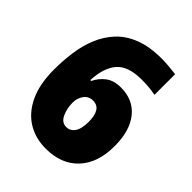

<svg xmlns="http://www.w3.org/2000/svg" viewBox="-207 -840 967 967"><g transform="rotate(45 276.5 -357.0)"><path d="M33 -302Q33 -365 41.5 -426Q50 -487 72 -540.5Q94 -594 132.5 -635.5Q171 -677 231.5 -700.5Q292 -724 379 -724Q401 -724 429.5 -721.5Q458 -719 481 -716V-569Q460 -573 436.5 -575.5Q413 -578 382 -578Q285 -578 244.5 -531Q204 -484 200 -393H206Q224 -430 255 -453Q286 -476 336 -476Q423 -476 472.5 -415Q522 -354 522 -244Q522 -125 459 -57.5Q396 10 285 10Q211 10 154.5 -25Q98 -60 65.5 -129Q33 -198 33 -302ZM281 -140Q309 -140 326 -164Q343 -188 343 -240Q343 -283 328.5 -306.5Q314 -330 283 -330Q252 -330 234.5 -306Q217 -282 217 -251Q217 -208 233 -174Q249 -140 281 -140Z"/></g></svg>

Font: Noto Sans Ethiopic SemiCondensed Black
Style: Regular
Weight: 900
Width: 4
Designer: Monotype Design Team
Foundry: Monotype Imaging Inc.
Version: Version 2.102; ttfautohint (v1.8.4.7-5d5b)